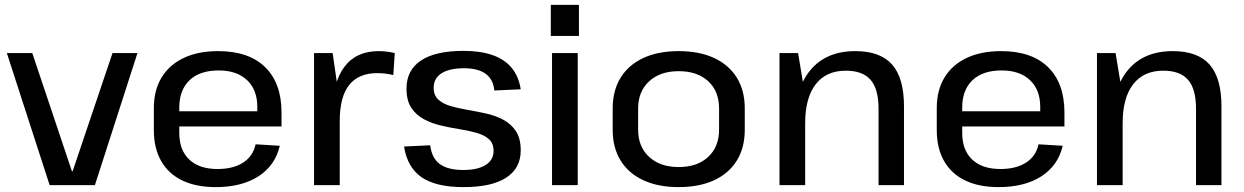

<svg xmlns="http://www.w3.org/2000/svg" viewBox="-20 -757 5086 785"><path d="M8 -540H112L274 -57H277L440 -540H542L368 0H183Z M862 8Q782 8 725.5 -19Q669 -46 639 -98.5Q609 -151 609 -225V-315Q609 -388 640.5 -440Q672 -492 731 -520Q790 -548 872 -548Q997 -548 1064 -482.5Q1131 -417 1131 -297V-240H693V-302H1048L1032 -278V-320Q1032 -390 990 -429.5Q948 -469 874 -469Q797 -469 755 -429Q713 -389 713 -317V-214Q713 -143 754 -104.5Q795 -66 869 -66Q934 -66 974.5 -92.5Q1015 -119 1025 -167L1124 -161Q1105 -80 1036.5 -36Q968 8 862 8Z M1264 -540H1340L1369 -339V0H1264ZM1339 -292Q1339 -418 1387.5 -483Q1436 -548 1528 -548Q1544 -548 1561 -546Q1578 -544 1594 -540L1588 -450Q1557 -458 1522 -458Q1446 -458 1407.5 -409.5Q1369 -361 1369 -262Z M1875 8Q1762 8 1703.5 -32.5Q1645 -73 1632 -158L1739 -163Q1745 -111 1778 -86.5Q1811 -62 1874 -62Q1933 -62 1965.5 -82.5Q1998 -103 1998 -140Q1998 -171 1979 -188Q1960 -205 1928 -214Q1896 -223 1858 -229Q1820 -235 1782 -244Q1744 -253 1712.5 -270Q1681 -287 1661.5 -316.5Q1642 -346 1642 -395Q1642 -470 1701 -509.5Q1760 -549 1875 -549Q1945 -549 1994.5 -531.5Q2044 -514 2072.5 -479Q2101 -444 2109 -392L2001 -387Q1997 -432 1966 -455Q1935 -478 1877 -478Q1818 -478 1785.5 -457.5Q1753 -437 1753 -398Q1753 -367 1772.5 -349.5Q1792 -332 1823.5 -323Q1855 -314 1893 -307.5Q1931 -301 1969 -292.5Q2007 -284 2038.5 -267Q2070 -250 2089.5 -220.5Q2109 -191 2109 -142Q2109 -69 2049.5 -30.5Q1990 8 1875 8Z M2342 -540V0H2237V-540ZM2347 -737V-610H2232V-737Z M2755 8Q2671 8 2610.5 -20Q2550 -48 2517.5 -100.5Q2485 -153 2485 -226V-314Q2485 -387 2517.5 -439.5Q2550 -492 2610.5 -520Q2671 -548 2755 -548Q2839 -548 2899.5 -520Q2960 -492 2992.5 -439.5Q3025 -387 3025 -314V-226Q3025 -153 2992.5 -100.5Q2960 -48 2899.5 -20Q2839 8 2755 8ZM2755 -74Q2831 -74 2875.5 -115.5Q2920 -157 2920 -227V-313Q2920 -384 2875.5 -425Q2831 -466 2755 -466Q2679 -466 2634 -424.5Q2589 -383 2589 -313V-227Q2589 -157 2634 -115.5Q2679 -74 2755 -74Z M3572 -312Q3572 -393 3539.5 -430.5Q3507 -468 3438 -468Q3358 -468 3315 -412.5Q3272 -357 3272 -253L3229 -181V-247Q3229 -393 3293.5 -470.5Q3358 -548 3477 -548Q3579 -548 3627.5 -493Q3676 -438 3676 -322V0H3572ZM3167 -540H3243L3272 -366V0H3167Z M4063 8Q3983 8 3926.5 -19Q3870 -46 3840 -98.5Q3810 -151 3810 -225V-315Q3810 -388 3841.5 -440Q3873 -492 3932 -520Q3991 -548 4073 -548Q4198 -548 4265 -482.5Q4332 -417 4332 -297V-240H3894V-302H4249L4233 -278V-320Q4233 -390 4191 -429.5Q4149 -469 4075 -469Q3998 -469 3956 -429Q3914 -389 3914 -317V-214Q3914 -143 3955 -104.5Q3996 -66 4070 -66Q4135 -66 4175.5 -92.5Q4216 -119 4226 -167L4325 -161Q4306 -80 4237.5 -36Q4169 8 4063 8Z M4870 -312Q4870 -393 4837.5 -430.5Q4805 -468 4736 -468Q4656 -468 4613 -412.5Q4570 -357 4570 -253L4527 -181V-247Q4527 -393 4591.5 -470.5Q4656 -548 4775 -548Q4877 -548 4925.5 -493Q4974 -438 4974 -322V0H4870ZM4465 -540H4541L4570 -366V0H4465Z"/></svg>

Font: Pathway Extreme Medium
Style: Regular
Weight: 500
Designer: Eduardo Rodriguez Tunni
Foundry: Eduardo Rodriguez Tunni
Version: Version 1.001;gftools[0.9.26]